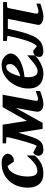

<svg xmlns="http://www.w3.org/2000/svg" viewBox="882 -1422 552 2356"><g transform="rotate(-90 1158.0 -244.0)"><path d="M450.2 -425.8Q450.2 -414.1 441.9 -395.8Q433.6 -377.4 412.6 -363.3Q391.6 -349.1 354 -349.1L298.8 -426.8Q265.1 -419.4 241.9 -397Q218.8 -374.5 204.6 -344.2Q190.4 -314 182.9 -283Q175.3 -252 172.6 -226.6Q169.9 -201.2 169.9 -189Q169.9 -158.7 174.1 -129.4Q178.2 -100.1 193.1 -81.1Q208 -62 240.2 -62Q265.1 -62 291.3 -72.5Q317.4 -83 350.3 -111.6Q383.3 -140.1 428.2 -193.8V-94.2Q386.7 -45.9 333.5 -16.8Q280.3 12.2 209 12.2Q117.7 12.2 75.4 -40.3Q33.2 -92.8 33.2 -178.2Q33.2 -243.2 53.5 -301.3Q73.7 -359.4 112.5 -404.1Q151.4 -448.7 207.3 -474.4Q263.2 -500 335 -500Q394.5 -500 422.4 -475.1Q450.2 -450.2 450.2 -425.8Z M495.1 12.2Q467.8 12.2 452.4 1.5Q437 -9.3 430.9 -23.4Q424.8 -37.6 424.8 -46.9Q424.8 -88.4 462.9 -112.8L546.9 -68.8Q556.2 -84 567.9 -116.7Q579.6 -149.4 592 -191.4Q604.5 -233.4 616.2 -276.9Q627.9 -320.3 637 -357.4Q646 -394.5 650.9 -417Q656.2 -441.9 647 -441.9L577.1 -445.8V-487.8H806.2L853 -189.9L1021 -487.8H1173.8L1099.1 -84Q1095.7 -66.9 1101.8 -60.1Q1107.9 -53.2 1120.1 -53.2Q1135.7 -53.2 1159.9 -61.5Q1184.1 -69.8 1219.7 -82V-28.8Q1219.7 -28.8 1204.1 -22.7Q1188.5 -16.6 1164.1 -8.3Q1139.6 0 1111.8 6.1Q1084 12.2 1059.1 12.2Q1009.8 12.2 987.3 -10Q964.8 -32.2 964.8 -62Q964.8 -69.3 969.5 -97.2Q974.1 -125 981.4 -164.3Q988.8 -203.6 996.8 -246.3Q1004.9 -289.1 1011.7 -326.2L828.1 2.9H754.9L708 -294.9L672.9 -183.1Q653.3 -118.7 634 -75.2Q614.7 -31.7 583.3 -9.8Q551.8 12.2 495.1 12.2Z M1679.7 -395Q1679.7 -355.5 1653.8 -324.7Q1627.9 -293.9 1585.4 -271.7Q1543 -249.5 1492.2 -236.3Q1441.4 -223.1 1391.6 -219.2Q1391.1 -210 1389.9 -198.2Q1388.7 -186.5 1388.7 -178.2Q1388.7 -126.5 1405.3 -92.3Q1421.9 -58.1 1463.9 -58.1Q1485.4 -58.1 1508.8 -70.1Q1532.2 -82 1567.1 -109.9Q1602.1 -137.7 1656.7 -185.1V-89.8Q1637.2 -70.8 1602.5 -46.9Q1567.9 -22.9 1523.7 -5.4Q1479.5 12.2 1430.7 12.2Q1387.2 12.2 1345.7 -3.4Q1304.2 -19 1277.1 -59.6Q1250 -100.1 1250 -173.8Q1250 -231 1270.8 -288.6Q1291.5 -346.2 1329.8 -394Q1368.2 -441.9 1420.9 -470.9Q1473.6 -500 1537.6 -500Q1586.9 -500 1618.2 -480Q1649.4 -460 1664.6 -435.1Q1679.7 -410.2 1679.7 -395ZM1549.8 -396Q1549.8 -413.1 1543.7 -428.5Q1537.6 -443.8 1514.6 -443.8Q1483.9 -443.8 1461.2 -416Q1438.5 -388.2 1423.3 -347.9Q1408.2 -307.6 1398.9 -271Q1433.6 -279.3 1468.3 -297.1Q1502.9 -314.9 1526.4 -340.3Q1549.8 -365.7 1549.8 -396Z M1701.7 12.2Q1679.2 12.2 1658.4 0.7Q1637.7 -10.7 1637.7 -42Q1637.7 -65.4 1656.2 -89.1Q1674.8 -112.8 1713.9 -112.8L1766.6 -68.8Q1772.9 -68.8 1779.5 -76.7Q1786.1 -84.5 1791.3 -92.8Q1796.4 -101.1 1797.9 -103Q1813.5 -126 1830.6 -174.8Q1847.7 -223.6 1864.3 -286.1Q1880.9 -348.6 1893.6 -412.1Q1897.9 -430.7 1878.9 -432.1L1834 -435.1V-481.9H2310.5V-435.1L2251 -432.1Q2239.3 -430.7 2236.8 -416L2169.9 -84Q2161.6 -47.9 2196.8 -47.9Q2210.4 -47.9 2236.3 -55.7Q2262.2 -63.5 2292 -73.2V-25.9Q2292 -25.9 2276.1 -20Q2260.3 -14.2 2235.6 -6.8Q2210.9 0.5 2183.8 6.3Q2156.7 12.2 2133.8 12.2Q2087.4 12.2 2056.4 -7.1Q2025.4 -26.4 2031.7 -59.1L2105 -423.8H1982.9Q1955.1 -287.1 1925 -195.3Q1895 -103.5 1864.7 -64.9Q1826.7 -16.1 1785.2 -2Q1743.7 12.2 1701.7 12.2Z"/></g></svg>

Font: Charis
Style: Bold Italic
Weight: 700
Italic angle: -11°
Designer: Walt Agee, Miriam Martin, Annie Olsen, Victor Gaultney, Lorna Priest, Alan Ward, Bob Hallissy, Martin Hosken, Sharon Cor
Foundry: SIL Global
Version: Version 7.000